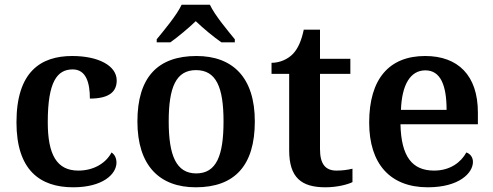

<svg xmlns="http://www.w3.org/2000/svg" viewBox="-20 -786 2097 816"><path d="M291 10C417 10 475 -46 475 -95C475 -113 468 -129 454 -138C431 -94 380 -61 313 -61C221 -61 183 -129 183 -267C183 -441 224 -491 289 -491C346 -491 362 -434 362 -367C449 -367 476 -400 476 -444C476 -507 398 -548 287 -548C153 -548 50 -481 50 -266C50 -64 149 10 291 10Z M646 -619V-606H704C735 -628 782 -667 812 -696C842 -667 889 -628 921 -606H978V-619C947 -657 893 -721 872 -766H752C731 -721 677 -657 646 -619ZM812 10C977 10 1063 -82 1063 -270C1063 -457 969 -548 815 -548C650 -548 564 -457 564 -270C564 -82 658 10 812 10ZM814 -49C729 -49 697 -125 697 -270C697 -415 728 -488 813 -488C899 -488 930 -415 930 -270C930 -125 900 -49 814 -49Z M1363 10C1413 10 1458 -2 1478 -12V-69C1457 -64 1435 -61 1410 -61C1363 -61 1340 -89 1340 -152V-472H1469V-536H1340V-660H1271C1261 -612 1246 -579 1225 -557C1204 -535 1170 -519 1134 -519V-472H1209V-147C1209 -31 1261 10 1363 10Z M1798 10C1932 10 1990 -51 1990 -98C1990 -119 1977 -133 1962 -138C1939 -96 1893 -61 1825 -61C1732 -61 1685 -120 1682 -258H2011V-308C2011 -466 1926 -548 1787 -548C1635 -548 1549 -452 1549 -265C1549 -91 1637 10 1798 10ZM1878 -319H1684C1688 -428 1725 -487 1788 -487C1853 -487 1878 -422 1878 -319Z"/></svg>

Font: Noto Serif Ethiopic SemiBold
Style: Regular
Weight: 600
Designer: Monotype Design Team
Foundry: Monotype Imaging Inc.
Version: Version 2.102